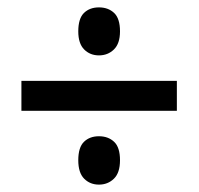

<svg xmlns="http://www.w3.org/2000/svg" viewBox="-20 -612 538 520"><path d="M38 -312V-393H459V-312ZM248 -112Q224 -112 208 -128Q192 -144 192 -178Q192 -213 207.5 -228Q223 -243 248 -243Q273 -243 289 -228Q305 -213 305 -178Q305 -144 288.5 -128Q272 -112 248 -112ZM248 -462Q224 -462 208 -478Q192 -494 192 -527Q192 -562 207.5 -577Q223 -592 248 -592Q273 -592 289 -577Q305 -562 305 -527Q305 -494 288.5 -478Q272 -462 248 -462Z"/></svg>

Font: Noto Sans Display SemiCondensed Medium
Style: Regular
Weight: 500
Width: 4
Designer: Monotype Design Team
Foundry: Monotype Imaging Inc.
Version: Version 2.003